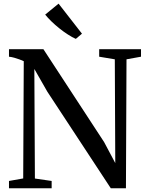

<svg xmlns="http://www.w3.org/2000/svg" viewBox="-20 -1006 786 1026"><path d="M28 0V-39L104 -52.5L107 -679Q97.5 -683.5 84 -688.5Q70.5 -693.5 56.2 -697.5Q42 -701.5 28 -703V-743H212L536.5 -246.5L596 -134.5L593.5 -689L510 -703V-743H733.5V-703L656 -689L653 0H572L233 -516L163.5 -637.5L166.5 -52L256 -39V0ZM384.5 -798.5Q365.5 -807 342.5 -821.8Q319.5 -836.5 296.8 -854.8Q274 -873 254.5 -892Q235 -911 221.5 -928L293 -986.5L418 -826L385.5 -798.5Z"/></svg>

Font: Merriweather 60pt
Style: Regular
Weight: 400
Version: Version 2.100